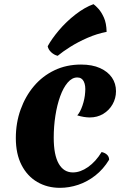

<svg xmlns="http://www.w3.org/2000/svg" viewBox="-20 -887 624 922"><path d="M238 -226Q238 -143 262 -101Q286 -59 330 -59Q366 -59 403 -85Q440 -111 468 -157Q485 -153 494.5 -143.5Q504 -134 504 -120Q476 -74 437.5 -44Q399 -14 355.5 0.5Q312 15 268 15Q207 15 159 -13Q111 -41 83.5 -94.5Q56 -148 56 -224Q56 -297 79 -361Q102 -425 143 -473.5Q184 -522 241.5 -549.5Q299 -577 369 -577Q423 -577 460.5 -560Q498 -543 517.5 -514.5Q537 -486 537 -449Q537 -415 520.5 -386Q504 -357 475.5 -340Q447 -323 411 -323Q398 -323 382.5 -325.5Q367 -328 351 -333Q365 -348 376 -380Q387 -412 389 -444Q392 -476 382.5 -495.5Q373 -515 351 -515Q326 -515 305 -490.5Q284 -466 269 -424.5Q254 -383 246 -331.5Q238 -280 238 -226ZM209 -665Q228 -700 263 -741.5Q298 -783 342.5 -817.5Q387 -852 429 -867Q439 -860 453 -844.5Q467 -829 479 -802.5Q491 -776 492 -734Q445 -725 399.5 -705Q354 -685 317.5 -662Q281 -639 257 -619Q240 -623 226 -636Q212 -649 209 -665Z"/></svg>

Font: Merienda ExtraBold
Style: Regular
Weight: 800
Designer: Eduardo Rodriguez Tunni
Foundry: Eduardo Rodriguez Tunni
Version: Version 2.001